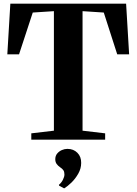

<svg xmlns="http://www.w3.org/2000/svg" viewBox="-20 -763 746 1049"><path d="M274.5 -49V-702L159 -694.5L84 -466H20L36.5 -743H669L685.5 -466H620.5L547 -694.5L431 -702V-49L554.5 -34.5V0H151V-34.5ZM423.5 127Q423.5 158 407.5 186Q391.5 214 370 234.8Q348.5 255.5 331 266H330L303 251.5L302 246.5Q315.5 235.5 323.8 219Q332 202.5 332 190.5Q332 176 326.5 167.5Q321 159 308 150.5Q297 143 289.5 132.8Q282 122.5 282 107Q282 88 292.8 75.5Q303.5 63 318.2 56.8Q333 50.5 346.5 50.5H349.5Q381.5 50.5 402.8 71.8Q424 93 423.5 127Z"/></svg>

Font: Merriweather 96pt
Style: Bold
Weight: 700
Version: Version 2.100